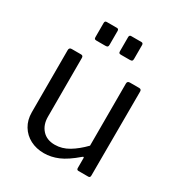

<svg xmlns="http://www.w3.org/2000/svg" viewBox="-177 -864 932 995"><g transform="rotate(30 289.5 -366.0)"><path d="M256.7 -56.1Q300 -56.1 339.5 -79.7Q378.9 -103.3 418 -143.5V-515.5Q418 -530 433.6 -530H488.9Q502.6 -530 502.6 -516.3L501.5 -12.6Q501.5 0 490.4 0H431.7Q421 0 421 -11.3V-69.8Q421 -75.1 418.9 -76.2Q416.9 -77.3 411.9 -73.1Q356.9 -25.8 314.4 -7.9Q272 10 229.9 10Q184 10 148 -8.8Q112 -27.6 91 -62.2Q70.1 -96.8 70.1 -142.5V-514.5Q70.1 -530 85.1 -530H141.2Q154.1 -530 154.1 -516.3V-164.5Q154.1 -116.1 181.4 -86.1Q208.6 -56.1 256.7 -56.1ZM244.4 -729.8V-646.9Q244.4 -638.3 241.1 -634.9Q237.7 -631.6 227.8 -631.6H175.2Q166.5 -631.6 163.8 -634.6Q161.1 -637.5 161.1 -644.9V-729.2Q161.1 -742 172.1 -742H233.5Q244.4 -742 244.4 -729.8ZM390.9 -729.8V-646.9Q390.9 -638.3 387.5 -634.9Q384.2 -631.6 374.2 -631.6H321.7Q313 -631.6 310.3 -634.6Q307.6 -637.5 307.6 -644.9V-729.2Q307.6 -742 318.6 -742H380Q390.9 -742 390.9 -729.8Z"/></g></svg>

Font: Libre Franklin Thin
Style: Regular
Weight: 100
Designer: Pablo Impallari, Rodrigo Fuenzalida, Nhung Nguyen
Foundry: Impallari Type
Version: Version 3.000